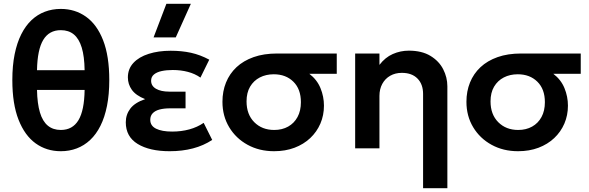

<svg xmlns="http://www.w3.org/2000/svg" viewBox="-20 -782 3104 1012"><path d="M300.5 15Q225.5 15 168 -26.2Q110.5 -67.5 77.8 -150.8Q45 -234 45 -360Q45 -436 57.2 -496.2Q69.5 -556.5 92 -601.2Q114.5 -646 146 -675.8Q177.5 -705.5 216.5 -720.2Q255.5 -735 300.5 -735Q375.5 -735 433.2 -694Q491 -653 523.5 -569.8Q556 -486.5 556 -360Q556 -284.5 544 -224.2Q532 -164 509.5 -119Q487 -74 455.2 -44.2Q423.5 -14.5 384.5 0.2Q345.5 15 300.5 15ZM300.5 -97Q362.5 -97 393.5 -148.5Q424.5 -200 426 -308H175Q176.5 -236 190.5 -189.2Q204.5 -142.5 232 -119.8Q259.5 -97 300.5 -97ZM175 -412H426Q425 -484.5 410.8 -531.2Q396.5 -578 369.2 -600.5Q342 -623 300.5 -623Q239 -623 208 -571.8Q177 -520.5 175 -412Z M874 15Q768.5 15 705.8 -23.2Q643 -61.5 643 -137.5Q643 -178 666.8 -209.5Q690.5 -241 745 -259.5Q696 -279 675 -308.5Q654 -338 654 -374Q654 -419 683.2 -450.5Q712.5 -482 763.8 -498.2Q815 -514.5 879.5 -514.5Q938 -514.5 986.8 -503.8Q1035.5 -493 1083 -467.5L1036.5 -373Q1007.5 -393.5 970.2 -403.2Q933 -413 890.5 -413Q858 -413 832.2 -407.5Q806.5 -402 791.5 -389.5Q776.5 -377 776.5 -356.5Q776.5 -329 802.5 -314Q828.5 -299 872.5 -299H958V-211H876.5Q844.5 -211 821 -204.8Q797.5 -198.5 784.8 -185Q772 -171.5 772 -150.5Q772 -119 802.5 -103.8Q833 -88.5 887.5 -88.5Q935.5 -88.5 977.8 -100Q1020 -111.5 1053.5 -134.5L1098.5 -44.5Q1053 -14.5 997 0.2Q941 15 874 15ZM789.5 -585 857 -762H986L906.5 -585Z M1424.5 15Q1346.5 15 1285 -18.8Q1223.5 -52.5 1188 -111.5Q1152.5 -170.5 1152.5 -245.5Q1152.5 -300.5 1171.2 -347Q1190 -393.5 1226.5 -427.8Q1263 -462 1316.8 -481Q1370.5 -500 1441 -500H1755V-393H1610.5Q1651 -362 1669.2 -317.5Q1687.5 -273 1687.5 -225Q1687.5 -174.5 1668.8 -130.8Q1650 -87 1615.2 -54.2Q1580.5 -21.5 1532.2 -3.2Q1484 15 1424.5 15ZM1425.5 -97Q1467 -97 1498.8 -114.8Q1530.5 -132.5 1548.2 -165.2Q1566 -198 1566 -243.5Q1566 -312.5 1526.2 -351.5Q1486.5 -390.5 1423 -390.5Q1382 -390.5 1349.5 -373.8Q1317 -357 1298.2 -325.2Q1279.5 -293.5 1279.5 -247.5Q1279.5 -179 1320.2 -138Q1361 -97 1425.5 -97Z M2210 210V-287Q2210 -338 2180.5 -368Q2151 -398 2098 -398Q2063.5 -398 2036.8 -382.8Q2010 -367.5 1995 -340Q1980 -312.5 1980 -276.5V0H1852V-500H1980V-440Q2010 -479.5 2050.2 -497.2Q2090.5 -515 2134.5 -515Q2203.5 -515 2248.8 -487.5Q2294 -460 2316 -417Q2338 -374 2338 -327V210Z M2710.5 15Q2632.5 15 2571 -18.8Q2509.5 -52.5 2474 -111.5Q2438.5 -170.5 2438.5 -245.5Q2438.5 -300.5 2457.2 -347Q2476 -393.5 2512.5 -427.8Q2549 -462 2602.8 -481Q2656.5 -500 2727 -500H3041V-393H2896.5Q2937 -362 2955.2 -317.5Q2973.5 -273 2973.5 -225Q2973.5 -174.5 2954.8 -130.8Q2936 -87 2901.2 -54.2Q2866.5 -21.5 2818.2 -3.2Q2770 15 2710.5 15ZM2711.5 -97Q2753 -97 2784.8 -114.8Q2816.5 -132.5 2834.2 -165.2Q2852 -198 2852 -243.5Q2852 -312.5 2812.2 -351.5Q2772.5 -390.5 2709 -390.5Q2668 -390.5 2635.5 -373.8Q2603 -357 2584.2 -325.2Q2565.5 -293.5 2565.5 -247.5Q2565.5 -179 2606.2 -138Q2647 -97 2711.5 -97Z"/></svg>

Font: Geologica Medium
Style: Regular
Weight: 500
Designer: Sindre Bremnes, Frode Helland
Foundry: Monokrom Skriftforlag AS
Version: Version 1.010;gftools[0.9.28]